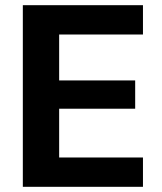

<svg xmlns="http://www.w3.org/2000/svg" viewBox="-20 -720 624 740"><path d="M68 0V-700H531V-587H208V-410H501V-301H208V-113H531V0Z"/></svg>

Font: DM Sans 16pt ExtraBold
Style: Regular
Weight: 800
Version: Version 4.004;gftools[0.9.30]